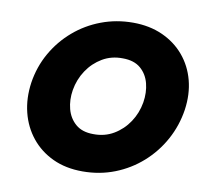

<svg xmlns="http://www.w3.org/2000/svg" viewBox="-82 -806 976 920"><g transform="rotate(10 406.5 -346.0)"><path d="M62 -350Q74 -429 112 -496Q150 -563 208 -613Q266 -663 339 -690.5Q412 -718 493 -718Q573 -718 636.5 -689.5Q700 -661 742.5 -610.5Q785 -560 802.5 -493.5Q820 -427 809 -350Q797 -271 759.5 -202.5Q722 -134 664 -82.5Q606 -31 533 -2.5Q460 26 377 26Q295 26 232 -3.5Q169 -33 127 -85Q85 -137 68 -205Q51 -273 62 -350ZM264 -350Q256 -301 267.5 -257.5Q279 -214 311 -186.5Q343 -159 397 -159Q452 -158 496 -184Q540 -210 569 -253.5Q598 -297 607 -350Q615 -399 604 -442.5Q593 -486 561 -513.5Q529 -541 474 -541Q419 -542 375 -516Q331 -490 302 -446.5Q273 -403 264 -350Z"/></g></svg>

Font: Jost* Heavy
Style: Italic
Weight: 800
Italic angle: -10°
Version: Version 3.7